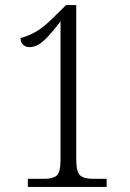

<svg xmlns="http://www.w3.org/2000/svg" viewBox="-20 -738 512 758"><path d="M90 0V-32H155Q189 -32 204 -45Q219 -58 219 -110V-654Q184 -607 155 -579.5Q126 -552 97 -552Q81 -552 71 -561.5Q61 -571 61 -588Q90 -595 120.5 -612Q151 -629 191 -669L241 -718H281V-110Q281 -59 296.5 -45.5Q312 -32 346 -32H401V0Z"/></svg>

Font: Noto Serif Condensed Light
Style: Regular
Weight: 300
Width: 3
Designer: Monotype Design Team
Foundry: Monotype Imaging Inc.
Version: Version 2.013